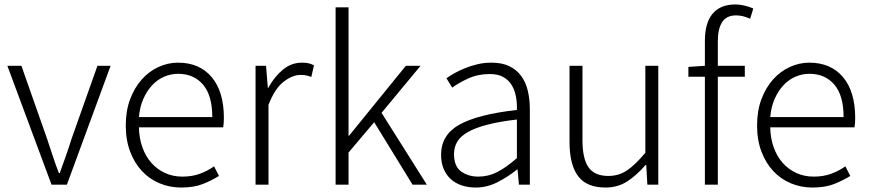

<svg xmlns="http://www.w3.org/2000/svg" viewBox="-20 -828 3897 861"><path d="M13 -533H76L191 -206Q204 -167 217 -127.5Q230 -88 244 -52H248Q261 -88 275 -127.5Q289 -167 301 -206L417 -533H476L280 0H211Z M792 13Q741 13 695.5 -6Q650 -25 616.5 -61Q583 -97 563.5 -148.5Q544 -200 544 -266Q544 -331 563.5 -383Q583 -435 615.5 -471.5Q648 -508 690.5 -527.5Q733 -547 778 -547Q875 -547 929.5 -482Q984 -417 984 -299Q984 -277 981 -257H603Q604 -208 618.5 -167.5Q633 -127 658.5 -98Q684 -69 719.5 -52.5Q755 -36 798 -36Q841 -36 875.5 -48.5Q910 -61 940 -82L962 -39Q930 -19 890 -3Q850 13 792 13ZM932 -303Q932 -400 890.5 -448.5Q849 -497 779 -497Q746 -497 716 -484Q686 -471 662.5 -446Q639 -421 623 -385Q607 -349 603 -303Z M1126 -533H1173L1181 -434H1183Q1211 -485 1249 -516Q1287 -547 1334 -547Q1350 -547 1362.5 -544.5Q1375 -542 1388 -535L1376 -483Q1362 -488 1352.5 -490Q1343 -492 1327 -492Q1292 -492 1252.5 -462Q1213 -432 1184 -358V0H1126Z M1543 -795V-219H1545L1800 -533H1866L1691 -322L1894 0H1830L1658 -280L1543 -144V0H1485V-795Z M2113 13Q2081 13 2052.5 4Q2024 -5 2003 -23.5Q1982 -42 1970 -69.5Q1958 -97 1958 -134Q1958 -223 2040 -269Q2122 -315 2298 -335Q2299 -365 2294 -393.5Q2289 -422 2275.5 -445Q2262 -468 2238 -482Q2214 -496 2176 -496Q2123 -496 2079.5 -476Q2036 -456 2008 -435L1982 -477Q1997 -488 2018.5 -500Q2040 -512 2066 -522.5Q2092 -533 2121.5 -540Q2151 -547 2184 -547Q2232 -547 2264.5 -531Q2297 -515 2317.5 -487Q2338 -459 2347 -420.5Q2356 -382 2356 -338V0H2307L2301 -68H2299Q2258 -35 2211 -11Q2164 13 2113 13ZM2125 -36Q2170 -36 2210 -56.5Q2250 -77 2298 -119V-292Q2220 -283 2166 -269Q2112 -255 2078.5 -236Q2045 -217 2030.5 -192.5Q2016 -168 2016 -137Q2016 -82 2048 -59Q2080 -36 2125 -36Z M2592 -533V-199Q2592 -117 2619 -78Q2646 -39 2708 -39Q2755 -39 2792 -64Q2829 -89 2874 -143V-533H2932V0H2883L2878 -88H2875Q2836 -43 2793.5 -15Q2751 13 2695 13Q2611 13 2572.5 -38Q2534 -89 2534 -192V-533Z M3067 -528 3141 -533V-645Q3141 -725 3175.5 -766.5Q3210 -808 3278 -808Q3298 -808 3318.5 -803Q3339 -798 3358 -790L3344 -744Q3311 -759 3281 -759Q3238 -759 3218.5 -729Q3199 -699 3199 -642V-533H3320V-484H3199V0H3141V-484H3067Z M3623 13Q3572 13 3526.5 -6Q3481 -25 3447.5 -61Q3414 -97 3394.5 -148.5Q3375 -200 3375 -266Q3375 -331 3394.5 -383Q3414 -435 3446.5 -471.5Q3479 -508 3521.5 -527.5Q3564 -547 3609 -547Q3706 -547 3760.5 -482Q3815 -417 3815 -299Q3815 -277 3812 -257H3434Q3435 -208 3449.5 -167.5Q3464 -127 3489.5 -98Q3515 -69 3550.5 -52.5Q3586 -36 3629 -36Q3672 -36 3706.5 -48.5Q3741 -61 3771 -82L3793 -39Q3761 -19 3721 -3Q3681 13 3623 13ZM3763 -303Q3763 -400 3721.5 -448.5Q3680 -497 3610 -497Q3577 -497 3547 -484Q3517 -471 3493.5 -446Q3470 -421 3454 -385Q3438 -349 3434 -303Z"/></svg>

Font: Kinto Sans Light
Style: Regular
Weight: 300
Designer: Authors: Ryoko NISHIZUKA  (kana & ideographs); Paul D. Hunt (Latin, Greek & Cyrillic); Wenlong ZHANG  (bopomofo); Sandol
Foundry: Adobe Systems Incorporated, ookami Inc.
Version: Version 0.001